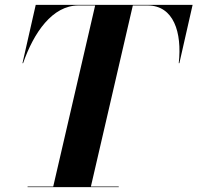

<svg xmlns="http://www.w3.org/2000/svg" viewBox="-20 -770 812 790"><path d="M93.5 -2.5V0H468.5V-2.5H354L526.5 -747.5H587.5C694.5 -747.5 729.5 -637 715.5 -510H718L772.5 -750H127L72.5 -510H75C119 -636 195.5 -747.5 302.5 -747.5H371.5L199 -2.5Z"/></svg>

Font: Bodoni* 72pt
Style: Bold Italic
Weight: 700
Italic angle: -13°
Version: Version 2.3